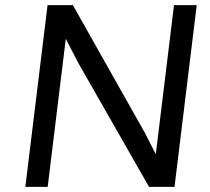

<svg xmlns="http://www.w3.org/2000/svg" viewBox="-20 -731 820 751"><path d="M79.1 0 166 -710.9H265.1L546.9 -210.9L589.4 -127.9L660.6 -710.9H749.5L662.6 0H563L288.1 -481.4L237.3 -579.1L166.5 0Z"/></svg>

Font: Ride
Style: Italic
Weight: 400
Version: Version 3.000